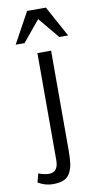

<svg xmlns="http://www.w3.org/2000/svg" viewBox="-97 -758 488 959"><g transform="rotate(-10 147.0 -278.5)"><path d="M16.1 0ZM127.9 42.5V-499.5H197.3V5.9Q197.3 47.4 193.6 72.8Q189.9 98.1 179 119.1Q168 140.1 146.5 149.4Q125 158.7 90.3 158.7Q52.7 158.7 16.1 137.2L27.8 93.3Q58.1 104.5 81.1 104.5Q127.9 104.5 127.9 42.5ZM113.8 -715.8H209L294.4 -559.6H249.5L161.1 -666L73.2 -559.6H28.3Z"/></g></svg>

Font: Pontano Sans
Style: Regular
Weight: 400
Foundry: vernon adams
Version: 1.0